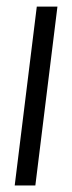

<svg xmlns="http://www.w3.org/2000/svg" viewBox="-20 -566 220 586"><path d="M24.9 0H87.9L155.3 -545.9H92.3Z"/></svg>

Font: Guggenheim Sans Display Light
Style: Italic
Weight: 300
Italic angle: -7°
Designer: Modified by Tom Baber under direction of Pentagram Design 2023
Foundry: rsms
Version: Version 1.001;Glyphs 3.1.2 (3151)